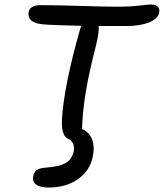

<svg xmlns="http://www.w3.org/2000/svg" viewBox="-20 -650 730 855"><path d="M195.8 185.1Q158.2 185.1 140.6 171.9Q123 158.7 127.9 134.8Q130.9 116.2 143.8 107.2Q156.7 98.1 186 96.2Q247.1 91.8 274.2 74.7Q301.3 57.6 308.1 23.9Q311 15.1 309.3 6.6Q307.6 -2 307.1 -6.3Q306.6 -10.7 302.2 -16.1Q297.9 -21.5 295.4 -23.7Q293 -25.9 288.1 -29.8Q252 -40.5 255.9 -119.1Q265.1 -268.1 335 -514.2Q337.9 -524.9 342.8 -535.2Q248.5 -537.1 192.9 -540Q139.2 -542 121.1 -557.4Q103 -572.8 107.9 -597.2Q110.4 -610.8 123.3 -618.9Q136.2 -627 159.2 -627Q237.8 -627 343.5 -623.5Q449.2 -620.1 509.8 -620.1Q558.6 -620.1 599.1 -625Q639.6 -629.9 653.8 -629.9Q673.8 -629.9 682.9 -619.9Q691.9 -609.9 689 -594.2Q682.6 -564.5 641.8 -549.3Q601.1 -534.2 545.9 -534.2H418.9Q422.9 -510.7 407.2 -445.8Q392.6 -390.6 381.6 -340.3Q370.6 -290 364.7 -256.6Q358.9 -223.1 354.5 -189Q350.1 -154.8 348.9 -138.7Q347.7 -122.6 346.4 -100.3Q345.2 -78.1 345.2 -75.2Q376 -63.5 389.4 -30.5Q402.8 2.4 393.1 47.9Q380.9 109.4 327.9 147.2Q274.9 185.1 195.8 185.1Z"/></svg>

Font: Shantell Sans Irregular
Style: Italic
Weight: 400
Italic angle: -11.31°
Designer: Stephen Nixon, Anya Danilova, Shantell Martin
Foundry: Arrow Type
Version: Version 1.006;[9816181b4]